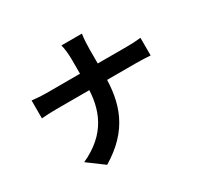

<svg xmlns="http://www.w3.org/2000/svg" viewBox="-172 -1012 1345 1289"><g transform="rotate(-30 500.0 -367.0)"><path d="M458.2 -674.2C458.2 -618.6 458.2 -542.4 458.2 -476C458.2 -289.7 396.7 -132 185.8 -36L310.4 56.4C539.1 -80.6 595.8 -258.2 595.8 -476C595.8 -542.9 595.8 -617 595.8 -673.4C595.8 -704.6 598.3 -759.7 603.9 -791.3H445.2C454.2 -759.7 458.2 -707.7 458.2 -674.2ZM86.9 -571.3V-432.7C118 -435.3 158 -437.6 201.7 -437.6C256 -437.6 759.2 -437.6 819.9 -437.6C859.9 -437.6 909.2 -435.3 930.2 -433.5V-570.3C909.2 -567.7 866.9 -564.4 820.9 -564.4C759.2 -564.4 256 -564.4 198.4 -564.4C158 -564.4 117.2 -567.9 86.9 -571.3Z"/></g></svg>

Font: Source Han Sans JP VF
Style: Regular
Weight: 250
Designer: Ryoko NISHIZUKA 西塚涼子 (kana, bopomofo & ideographs); Paul D. Hunt (Latin, Greek & Cyrillic); Sandoll Communications 산돌커뮤니
Foundry: Adobe
Version: Version 2.004;hotconv 1.0.118;makeotfexe 2.5.65603